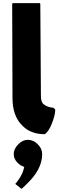

<svg xmlns="http://www.w3.org/2000/svg" viewBox="-20 -852 373 1229"><path d="M101 68 94 75C79 90 68 111 68 135C68 156 77 174 90 187L97 194C106 203 118 210 131 215L135 217L134 221C123 273 89 312 78 325L81 328L118 357C130 347 141 336 153 324L160 317C209 268 250 207 250 135C250 111 240 90 225 75L218 68C203 53 182 43 158 43C135 43 116 53 101 68ZM274 1 281 -6C308 -33 340 -132 332 -153L323 -161V-162H322C315 -163 282 -165 258 -186H257C248 -197 242 -212 242 -232L238 -828L234 -832H62L58 -828L60 -223C60 -149 81 -90 119 -52L126 -45C159 -12 205 7 265 7C267 7 270 5 274 1Z"/></svg>

Font: Hussar Woodtype
Style: Bd
Weight: 900
Foundry: Cannot Into Space Fonts
Version: Version 1.07